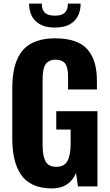

<svg xmlns="http://www.w3.org/2000/svg" viewBox="-20 -1032 611 1063"><path d="M283.7 -879.4Q213.9 -879.4 177.5 -914.8Q141.1 -950.2 141.1 -1012.2H211.4Q211.4 -977.1 228.8 -961.2Q246.1 -945.3 283.7 -945.3Q321.3 -945.3 338.6 -961.4Q356 -977.5 356 -1012.2H426.3Q426.3 -950.2 390.1 -914.8Q354 -879.4 283.7 -879.4ZM267.6 11.2Q207.5 11.2 164.6 -8.3Q121.6 -27.8 96.2 -65.4Q70.8 -103 59.3 -153.1Q47.9 -203.1 47.9 -269.5V-536.1Q47.9 -590.8 54.9 -633.3Q62 -675.8 79.1 -711.7Q96.2 -747.6 123 -770.8Q149.9 -793.9 190.7 -806.9Q231.4 -819.8 285.2 -819.8Q348.6 -819.8 394 -804Q439.5 -788.1 466.1 -756.3Q492.7 -724.6 504.6 -682.1Q516.6 -639.6 516.6 -582.5V-536.6H356.9V-591.3Q356.9 -613.8 356 -627.9Q355 -642.1 351.1 -657.5Q347.2 -672.9 339.8 -681.6Q332.5 -690.4 319.6 -696Q306.6 -701.7 287.6 -701.7Q267.6 -701.7 253.9 -694.6Q240.2 -687.5 232.9 -677.5Q225.6 -667.5 221.4 -649.4Q217.3 -631.3 216.6 -617.2Q215.8 -603 215.8 -580.1V-229Q215.8 -169.9 231.9 -139.2Q248 -108.4 292 -108.4Q336.4 -108.4 353.8 -141.4Q371.1 -174.3 371.1 -235.4V-314.9H291.5V-416.5H519.5V0H411.6L400.9 -74.2Q364.3 11.2 267.6 11.2Z"/></svg>

Font: Oswald
Style: DemiBold
Weight: 600
Designer: Vernon Adams
Foundry: Vernon Adams
Version: 3.0; ttfautohint (v0.95) -l 8 -r 50 -G 200 -x 0 -w "G" -W -c